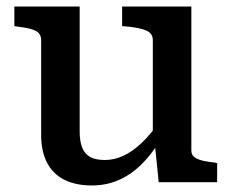

<svg xmlns="http://www.w3.org/2000/svg" viewBox="-20 -558 710 588"><path d="M224 -538V-155Q224 -126 231.5 -106.5Q239 -87 255.5 -77.5Q272 -68 301 -68Q330 -68 358 -81Q386 -94 413.5 -120Q441 -146 469 -186L468 -124Q441 -81 409.5 -51Q378 -21 341 -5.5Q304 10 261 10Q213 10 178 -7Q143 -24 124.5 -59Q106 -94 106 -145V-435Q106 -455 89.5 -463.5Q73 -472 37 -476L24 -478V-538ZM566 -538V-97Q566 -84 575 -77Q584 -70 600.5 -66Q617 -62 639 -60L645 -58V0H466L454 -119L448 -125V-435Q448 -455 430 -463.5Q412 -472 377 -476L354 -478V-538Z"/></svg>

Font: Roboto Serif 20pt Medium
Style: Regular
Weight: 500
Version: Version 1.008